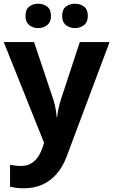

<svg xmlns="http://www.w3.org/2000/svg" viewBox="-20 -772 609 1032"><path d="M0 -546H163L266 -239Q271 -224 274.5 -209Q278 -194 280.5 -178Q283 -162 284 -144H287Q290 -170 295.5 -193.5Q301 -217 308 -239L409 -546H569L338 70Q317 126 283.5 164Q250 202 206 221Q162 240 110 240Q85 240 66.5 237.5Q48 235 34 232V114Q45 116 60.5 118Q76 120 93 120Q124 120 146.5 107Q169 94 184 71.5Q199 49 208 23L217 -4ZM117 -686Q117 -721 137 -736.5Q157 -752 184.9 -752Q212.8 -752 233.4 -736.6Q254 -721.2 254 -686.4Q254 -653 233.4 -637Q212.8 -621 184.9 -621Q157 -621 137 -637.2Q117 -653.5 117 -686ZM314 -686Q314 -721 334.1 -736.5Q354.3 -752 382.6 -752Q411 -752 431.5 -736.6Q452 -721.2 452 -686.4Q452 -653 431.4 -637Q410.9 -621 383 -621Q354.5 -621 334.3 -637.2Q314 -653.5 314 -686Z"/></svg>

Font: Noto Sans Myanmar
Style: Regular
Weight: 400
Designer: Monotype Design Team
Foundry: Monotype Imaging Inc.
Version: Version 2.107